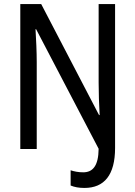

<svg xmlns="http://www.w3.org/2000/svg" viewBox="-20 -734 666 946"><path d="M396 192C494 192 547 128 547 -5V-714H466V-327C466 -277 468 -219 471 -167H468L183 -714H80V0H161V-428C161 -478 158 -541 155 -590H158L466 -1C465 85 436 115 390 115C367 115 346 111 328 105V180C347 188 369 192 396 192Z"/></svg>

Font: Noto Sans Gurmukhi UI Condensed
Style: Regular
Weight: 400
Width: 3
Designer: Jelle Bosma - Monotype Design Team
Foundry: Monotype Imaging Inc.
Version: Version 2.004